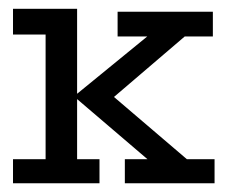

<svg xmlns="http://www.w3.org/2000/svg" viewBox="-20 -420 526 440"><path d="M9.8 -55.2H84.5V-340.8H9.8V-399.9H156.7V-205.1L317.4 -336.4H249.5V-393.1H467.8V-336.4H403.3L241.2 -197.8L408.2 -55.2H471.7V0H266.1V-55.2H317.9L156.7 -192.9V-55.2H208V0H9.8Z"/></svg>

Font: Rokkitt
Style: Regular
Weight: 400
Version: Version 1.2; ttfautohint (v1.5) -l 7 -r 28 -G 50 -x 13 -D la